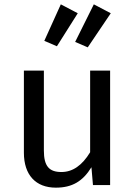

<svg xmlns="http://www.w3.org/2000/svg" viewBox="-20 -852 622 884"><path d="M184 -664 242 -639 338 -791 260 -832ZM326 -659 384 -634 490 -791 412 -832ZM487 -527H395V-151C358 -90 314 -60 263 -60C206 -60 182 -87 182 -159V-527H90V-149C90 -46 145 12 237 12C312 12 361 -17 401 -82L408 0H487Z"/></svg>

Font: Fira Sans
Style: Regular
Weight: 400
Designer: Carrois Corporate & Edenspiekermann AG
Foundry: Carrois Corporate GbR & Edenspiekermann AG
Version: Version 4.203